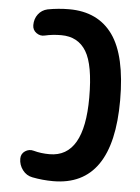

<svg xmlns="http://www.w3.org/2000/svg" viewBox="-53 -782 607 834"><g transform="rotate(5 250.0 -365.0)"><path d="M214.8 -740.2Q340.8 -740.2 405.3 -649.9Q469.7 -559.6 469.7 -365.2Q469.7 9.8 210 9.8Q164.1 9.8 119.1 1Q92.8 -3.9 76.2 -25.9Q59.6 -47.9 59.6 -75.2Q59.6 -96.7 77.1 -108.4Q94.7 -120.1 115.2 -114.3Q146.5 -105.5 184.6 -105.5Q335 -105.5 335 -365.2Q335 -507.8 299.3 -566.4Q263.7 -625 190.4 -625Q152.3 -625 119.1 -617.2Q99.6 -612.3 82.5 -624.5Q65.4 -636.7 65.4 -658.2Q65.4 -685.5 80.6 -705.6Q95.7 -725.6 121.1 -731.4Q168 -740.2 214.8 -740.2Z"/></g></svg>

Font: Rounded-X Mgen+ 2m bold
Style: Bold
Weight: 700
Designer: [Source Han Sans]
Ryoko NISHIZUKA  (kana & ideographs); Paul D. Hunt (Latin, Greek & Cyrillic); Wenlong ZHANG  (bopomofo
Version: Version 1.059.20150602